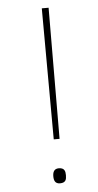

<svg xmlns="http://www.w3.org/2000/svg" viewBox="-53 -747 401 788"><g transform="rotate(-5 148.0 -353.0)"><path d="M152 -174H176L178 -714H150ZM137 -23C137 -6 142 8 162 8C186 8 189 -6 189 -23C189 -39 186 -54 162 -54C142 -54 137 -39 137 -23Z"/></g></svg>

Font: Noto Sans Gurmukhi Condensed Thin
Style: Regular
Weight: 100
Width: 3
Designer: Jelle Bosma - Monotype Design Team
Foundry: Monotype Imaging Inc.
Version: Version 2.004